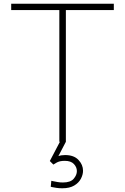

<svg xmlns="http://www.w3.org/2000/svg" viewBox="-20 -760 670 1029"><path d="M590 -706H40V-740H590ZM333 0H298V-740H333ZM314 249Q298 249 283.5 247Q269 245 260.5 243Q252 241 252 241L255 209Q255 209 264.5 211Q274 213 288 215.5Q302 218 317 218Q358 218 375 198Q392 178 392 157Q392 136 376 119Q360 102 327 102Q299 102 282.5 112Q266 122 266 122L247 103L301 0H333L277 107H256Q256 107 259.5 101.5Q263 96 271 89Q279 82 293.5 76.5Q308 71 329 71Q376 71 400.5 97Q425 123 425 155Q425 176 413.5 198Q402 220 377.5 234.5Q353 249 314 249Z"/></svg>

Font: Be Vietnam Pro Variable Thin
Style: Regular
Weight: 100
Designer: Lam Bao, Tony Le, Vietanh Nguyen
Foundry: Yellow Type Foundry
Version: Version 1.002